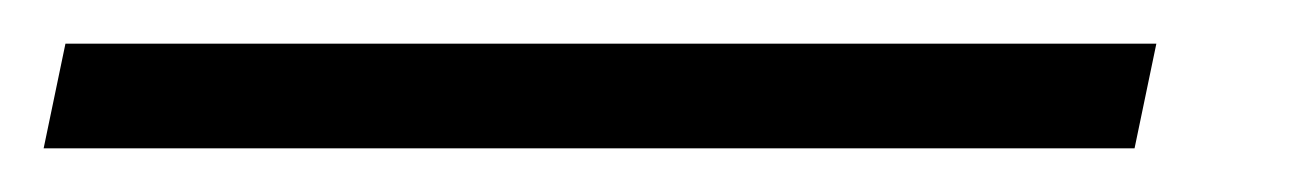

<svg xmlns="http://www.w3.org/2000/svg" viewBox="-82 -20 602 88"><path d="M-52 0H448L438 48H-62Z"/></svg>

Font: Montserrat Alternates
Style: Italic
Weight: 400
Italic angle: -11.3°
Designer: Julieta Ulanovsky
Foundry: Julieta Ulanovsky
Version: Version 7.200